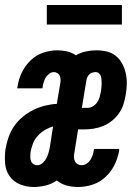

<svg xmlns="http://www.w3.org/2000/svg" viewBox="-31 -739 551 767"><path d="M104 8Q75 8 49 -2.5Q23 -13 7.5 -35Q-8 -57 -10.5 -86Q-13 -115 -9 -144Q-5 -167 3 -190.5Q11 -214 25.5 -235Q40 -256 60 -272.5Q80 -289 102.5 -300Q125 -311 149 -317Q173 -323 196 -324L209 -402Q211 -410 211 -418.5Q211 -427 208.5 -434.5Q206 -442 199 -446.5Q192 -451 184 -451Q174 -451 165 -444Q156 -437 151 -428Q146 -419 143 -409Q140 -399 139 -389Q139 -388 138.5 -387Q138 -386 138 -386H38Q38 -388 38 -389.5Q38 -391 39 -393Q43 -422 56 -449Q69 -476 91 -497.5Q113 -519 141.5 -528.5Q170 -538 198 -538Q218 -538 237.5 -533.5Q257 -529 272 -518Q291 -529 312 -533.5Q333 -538 354 -538Q376 -538 396.5 -533Q417 -528 432.5 -515Q448 -502 457.5 -484Q467 -466 471.5 -445.5Q476 -425 475.5 -403Q475 -381 471 -360Q468 -341 462 -322Q456 -303 444 -286Q432 -269 415.5 -256Q399 -243 380.5 -235.5Q362 -228 342.5 -225Q323 -222 304 -222H281L266 -128Q264 -120 264.5 -111Q265 -102 268.5 -94.5Q272 -87 279.5 -83Q287 -79 295 -79Q306 -79 315.5 -85.5Q325 -92 330.5 -101Q336 -110 339.5 -120.5Q343 -131 344 -141Q345 -142 345 -143Q345 -144 345 -144H446Q445 -143 445 -141Q445 -139 445 -137Q440 -108 426.5 -80.5Q413 -53 390.5 -32Q368 -11 339 -1.5Q310 8 281 8Q257 8 235 2Q213 -4 196 -18Q176 -4 151.5 2Q127 8 104 8ZM318 -308Q329 -308 339.5 -314Q350 -320 357 -330Q364 -340 367 -351Q370 -362 372 -373Q373 -380 374 -388Q375 -396 375 -404Q375 -412 374.5 -419.5Q374 -427 372 -434Q370 -441 364.5 -446Q359 -451 351 -451Q345 -451 338 -449Q331 -447 326 -442Q321 -437 318 -431Q315 -425 314 -418L296 -308ZM118 -79Q130 -79 140 -88.5Q150 -98 155.5 -109.5Q161 -121 164 -132.5Q167 -144 169 -157L181 -234Q164 -229 148 -219.5Q132 -210 119.5 -196Q107 -182 100.5 -165Q94 -148 91 -131Q90 -122 90 -113Q90 -104 92.5 -96.5Q95 -89 102 -84Q109 -79 118 -79ZM156 -641V-719H456V-641Z"/></svg>

Font: Iosevka Slab
Style: Bold Italic
Weight: 700
Italic angle: -9°
Monospace: yes
Designer: Belleve Invis
Foundry: Belleve Invis
Version: Version 11.1.0; ttfautohint (v1.8.3)